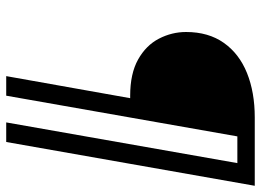

<svg xmlns="http://www.w3.org/2000/svg" viewBox="-131 -609 840 618"><g transform="rotate(90 289.0 -300.0)"><path d="M225 100 296 -299H288Q217 -299 171.5 -324.5Q126 -350 104.5 -391.5Q83 -433 83 -479Q83 -551 118 -600.5Q153 -650 215 -675Q277 -700 358 -700H578L437 100H374L505 -644H419L288 100Z"/></g></svg>

Font: DM Sans Light
Style: Italic
Weight: 300
Italic angle: -10°
Designer: Colophon Foundry, Jonny Pinhorn
Foundry: Colophon Foundry
Version: Version 4.004;gftools[0.9.30]